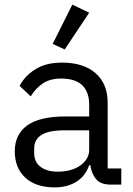

<svg xmlns="http://www.w3.org/2000/svg" viewBox="-20 -799 574 831"><path d="M460 0Q415 0 395.5 -24Q376 -48 371 -84H366Q349 -36 310 -12Q271 12 217 12Q135 12 89.5 -30Q44 -72 44 -144Q44 -217 97.5 -256Q151 -295 264 -295H366V-346Q366 -401 336 -430Q306 -459 244 -459Q197 -459 165.5 -438Q134 -417 113 -382L65 -427Q86 -469 132 -498.5Q178 -528 248 -528Q342 -528 394 -482Q446 -436 446 -354V-70H505V0ZM230 -56Q260 -56 285 -63Q310 -70 328 -83Q346 -96 356 -113Q366 -130 366 -150V-235H260Q191 -235 159.5 -215Q128 -195 128 -157V-136Q128 -98 155.5 -77Q183 -56 230 -56ZM260 -585 208 -609 293 -779 366 -744Z"/></svg>

Font: IBM Plex Thai
Style: Regular
Weight: 400
Designer: Mike Abbink, Paul van der Laan, Pieter van Rosmalen, Ben Mitchell, Mark Frömberg
Foundry: Bold Monday
Version: Version 1.0